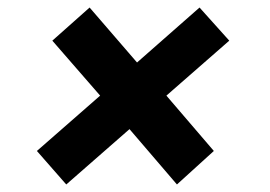

<svg xmlns="http://www.w3.org/2000/svg" viewBox="-20 -490 718 510"><path d="M156 0 324 -147 450 0 548 -89 422 -236 589 -382 510 -470 344 -324 218 -470 119 -382 246 -236 78 -89Z"/></svg>

Font: Mluvka ExtraBold
Style: Italic
Weight: 800
Italic angle: -8°
Designer: Modified by Jiří Krblich, Original typeface by Gumpita Rahayu
Foundry: Gumpita Rahayu & Jiří Krblich
Version: Version 2.000;Glyphs 3.1.1 (3134)